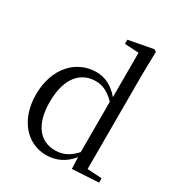

<svg xmlns="http://www.w3.org/2000/svg" viewBox="-190 -935 1009 1079"><g transform="rotate(30 314.5 -395.0)"><path d="M432 10 603 0V-28L509 -34V-644L512 -796L498 -805L339 -775V-748L430 -743V-455C384 -509 334 -531 281 -531C151 -531 48 -424 48 -252C48 -93 140 15 267 15C330 15 386 -11 429 -65ZM428 -97C386 -51 347 -33 296 -33C205 -33 136 -102 136 -254C136 -418 212 -485 303 -485C348 -485 385 -467 428 -424Z"/></g></svg>

Font: Noto Serif CJK KR
Style: Regular
Weight: 400
Designer: Ryoko NISHIZUKA 西塚涼子 (kana & ideographs); Frank Grießhammer (Latin, Greek & Cyrillic); Wenlong ZHANG 张文龙 (bopomofo); San
Foundry: Adobe
Version: Version 2.001;hotconv 1.1.0;makeotfexe 2.6.0